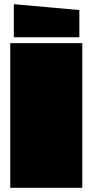

<svg xmlns="http://www.w3.org/2000/svg" viewBox="-20 -897 442 917"><path d="M29 0V-691H373V0ZM359 -719H46V-877L359 -849Z"/></svg>

Font: Erica One
Style: Regular
Weight: 400
Designer: Miguel Hernandez
Foundry: Miguel Hernandez
Version: Version 1.003